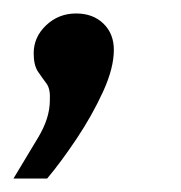

<svg xmlns="http://www.w3.org/2000/svg" viewBox="-25 -118 268 285"><path d="M-5 147Q15 114 32 85.5Q49 57 49 31Q50 14 44 6Q38 -2 31.5 -11.5Q25 -21 25 -39Q25 -63 43.5 -80.5Q62 -98 88 -98Q113 -98 128.5 -83Q144 -68 144 -44Q144 -17 128 18Q112 53 89 87.5Q66 122 45 147Z"/></svg>

Font: Alumni Sans Thin
Style: Bold Italic
Weight: 700
Italic angle: -8°
Version: Version 1.016